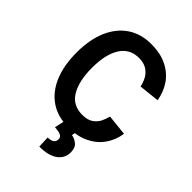

<svg xmlns="http://www.w3.org/2000/svg" viewBox="-269 -865 1219 1219"><g transform="rotate(45 340.5 -255.5)"><path d="M495.7 -226.2 636 -211.6Q626.4 -147.4 591.1 -97.3Q555.8 -47.2 496.8 -18.6Q437.9 9.9 357.2 9.9Q262.1 9.9 195.3 -35.2Q128.6 -80.3 93.2 -164.1Q57.9 -247.9 57.9 -364.7Q57.9 -479.8 93.9 -563.4Q130 -647 196.7 -692.1Q263.5 -737.2 356.2 -737.2Q438.6 -737.2 497.5 -707.9Q556.5 -678.6 591.1 -628Q625.7 -577.4 636 -513.1L497.9 -498.2Q492.5 -527 477.8 -554.9Q463.1 -582.7 435.2 -601.2Q407.3 -619.7 362.6 -619.7Q280.5 -619.7 238.1 -552.2Q195.7 -484.7 195.7 -364.7Q195.7 -246.8 236.3 -177.9Q277 -109 362.6 -109Q409.8 -109 437 -127.8Q464.1 -146.7 477.1 -173.8Q490.1 -201 495.7 -226.2ZM312.1 -1.4H413.7L408 27.7Q435 32 457.9 51Q480.8 70 480.8 111.5Q480.8 163 438.2 194.6Q395.6 226.2 313.2 226.2L309.7 147.7Q334.5 147.7 350.7 138.7Q366.8 129.6 366.8 108Q366.8 87 350.1 79.2Q333.5 71.4 296.5 68.9Z"/></g></svg>

Font: Interface
Style: Bold
Weight: 700
Designer: Rasmus Andersson
Foundry: rsms
Version: Version 1.8